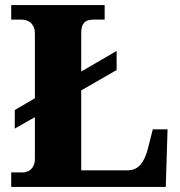

<svg xmlns="http://www.w3.org/2000/svg" viewBox="-20 -734 707 754"><path d="M24 0V-57H70Q81 -57 92 -62.5Q103 -68 110 -80Q117 -92 117 -110V-274L38 -229V-302L117 -348V-602Q117 -621 109.5 -633.5Q102 -646 90 -651.5Q78 -657 63 -657H24V-714H391V-657H349Q330 -657 319.5 -651.5Q309 -646 304 -634.5Q299 -623 299 -604V-453L438 -534V-459L299 -379V-65H480Q501 -65 516 -74Q531 -83 542 -102Q553 -121 561 -151L580 -226H638L631 0Z"/></svg>

Font: Noto Serif Khmer ExtraBold
Style: Regular
Weight: 800
Version: Version 2.003